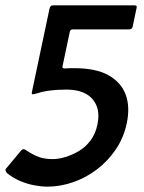

<svg xmlns="http://www.w3.org/2000/svg" viewBox="-20 -693 537 718"><path d="M157 5Q136 5 108.5 0Q81 -5 54.5 -16.5Q28 -28 7 -45Q3 -49 1 -54Q-1 -59 3 -63L58 -129Q64 -136 69 -135Q74 -134 78 -131Q105 -113 126.5 -105.5Q148 -98 178 -98Q198 -98 223.5 -105.5Q249 -113 274 -127.5Q299 -142 318 -167Q337 -192 344 -226Q353 -268 341 -297.5Q329 -327 300.5 -342.5Q272 -358 229 -358Q216 -358 196.5 -357Q177 -356 156.5 -353Q136 -350 119 -344Q106 -340 101.5 -340.5Q97 -341 100 -352L165 -660Q167 -667 169.5 -670Q172 -673 180 -673H482Q487 -673 489.5 -671.5Q492 -670 491 -664L476 -593Q474 -583 462 -583H251Q243 -583 241 -574L214 -446Q213 -441 214.5 -439Q216 -437 223 -437Q232 -438 241.5 -438Q251 -438 258 -438Q339 -438 386 -411.5Q433 -385 450 -339Q467 -293 454 -232Q443 -179 413.5 -135Q384 -91 342.5 -59.5Q301 -28 253 -11.5Q205 5 157 5Z"/></svg>

Font: Glory SemiBold
Style: Italic
Weight: 600
Italic angle: -12°
Designer: Robert Leuschke
Foundry: Robert Leuschke
Version: Version 1.011